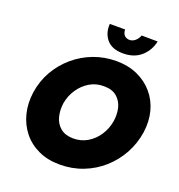

<svg xmlns="http://www.w3.org/2000/svg" viewBox="-164 -1062 1142 1224"><g transform="rotate(20 407.0 -450.0)"><path d="M371 -926Q367 -862 403 -820Q439 -778 514 -778Q589 -778 636 -820Q683 -862 696 -925L587 -926Q580 -904 561.5 -888Q543 -872 520 -873Q498 -875 486.5 -889Q475 -903 475 -926ZM62 -350Q51 -273 68 -205Q85 -137 126.5 -85Q168 -33 231.5 -3.5Q295 26 377 26Q460 26 533.5 -2.5Q607 -31 665 -82.5Q723 -134 760.5 -202.5Q798 -271 810 -350Q821 -427 803.5 -493.5Q786 -560 743 -610.5Q700 -661 636.5 -689.5Q573 -718 493 -718Q412 -718 339.5 -690.5Q267 -663 208.5 -613Q150 -563 112 -496Q74 -429 62 -350ZM266 -350Q275 -402 304 -445.5Q333 -489 376.5 -515Q420 -541 474 -540Q529 -540 561 -512.5Q593 -485 603.5 -442Q614 -399 606 -350Q597 -298 568.5 -254.5Q540 -211 496 -185Q452 -159 398 -160Q345 -161 313 -188Q281 -215 270 -258Q259 -301 266 -350Z"/></g></svg>

Font: Jost* 800 Heavy Italic
Style: Italic
Weight: 800
Italic angle: -10°
Version: Version 3.200; ttfautohint (v0.97) -l 8 -r 50 -G 200 -x 14 -